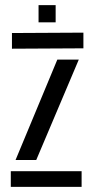

<svg xmlns="http://www.w3.org/2000/svg" viewBox="-20 -727 360 747"><path d="M26.5 -537.5V-598.5L304.5 -600V-539ZM40.5 -104.5 203 -495H286.5L121 -104.5ZM22 0V-61H297.5V0ZM130 -640V-707H196.5V-640Z"/></svg>

Font: Big Shoulders Stencil Text
Style: Regular
Weight: 400
Designer: Patric King
Foundry: XO Type Co
Version: Version 1.000